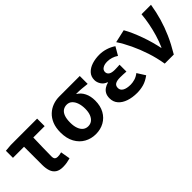

<svg xmlns="http://www.w3.org/2000/svg" viewBox="100 -1328 2095 2095"><g transform="rotate(-45 1147.5 -280.0)"><path d="M346 14Q292 14 260 -8Q228 -30 214.5 -70Q201 -110 201 -164V-444H30V-553L112 -560H519V-444H344Q342 -366 340 -291.5Q338 -217 338 -158Q338 -128 350.5 -117Q363 -106 383 -106Q398 -106 412.5 -108Q427 -110 444 -115L463 -4Q440 3 410 8.5Q380 14 346 14Z M853 14Q782 14 722.5 -19Q663 -52 627.5 -116.5Q592 -181 592 -273Q592 -347 614 -400.5Q636 -454 674 -489.5Q712 -525 760 -542.5Q808 -560 860 -560H1177V-438Q1131 -443 1094 -446.5Q1057 -450 1013 -450V-446Q1057 -420 1082 -369.5Q1107 -319 1107 -251Q1107 -169 1074 -109.5Q1041 -50 983.5 -18Q926 14 853 14ZM855 -106Q889 -106 914 -125Q939 -144 953 -179.5Q967 -215 967 -266Q967 -314 954 -353.5Q941 -393 916 -416.5Q891 -440 855 -440Q822 -440 796.5 -423Q771 -406 757 -369Q743 -332 743 -273Q743 -221 757 -183Q771 -145 796 -125.5Q821 -106 855 -106Z M1489 14Q1418 14 1360 -5.5Q1302 -25 1268 -63.5Q1234 -102 1234 -158Q1234 -197 1248 -223.5Q1262 -250 1287 -267Q1312 -284 1344 -292V-297Q1302 -311 1280 -345.5Q1258 -380 1258 -416Q1258 -470 1291 -505Q1324 -540 1377 -557Q1430 -574 1492 -574Q1542 -574 1591.5 -558.5Q1641 -543 1682 -515L1627 -420Q1598 -440 1565.5 -450Q1533 -460 1499 -460Q1457 -460 1429.5 -443Q1402 -426 1402 -396Q1402 -368 1425 -352.5Q1448 -337 1495 -337Q1512 -337 1532 -338Q1552 -339 1571 -340V-234Q1546 -236 1522.5 -237Q1499 -238 1477 -238Q1427 -238 1402.5 -223Q1378 -208 1378 -173Q1378 -138 1411 -119Q1444 -100 1504 -100Q1533 -100 1568 -110Q1603 -120 1636 -146L1695 -53Q1642 -14 1592.5 0Q1543 14 1489 14Z M1928 0Q1911 -104 1879 -201Q1847 -298 1806 -384.5Q1765 -471 1719 -540L1869 -574Q1893 -533 1916 -480.5Q1939 -428 1960 -369.5Q1981 -311 1996.5 -254.5Q2012 -198 2022 -149H2027Q2056 -215 2076.5 -284Q2097 -353 2110.5 -422.5Q2124 -492 2130 -560H2276Q2260 -461 2234 -371.5Q2208 -282 2168.5 -192Q2129 -102 2068 0Z"/></g></svg>

Font: Farlight84_Sys_V01
Style: Bold
Weight: 700
Designer: Monotype Design Team, Nadine Chahine and Nizar Qandah
Foundry: Monotype Imaging Inc.
Version: Version 2.004;October 31, 2024;FontCreator 14.0.0.2814 64-bi